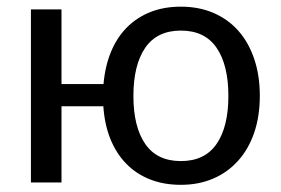

<svg xmlns="http://www.w3.org/2000/svg" viewBox="-20 -534 822 562"><path d="M509.5 -62.5Q579.5 -62.5 614 -112.8Q648.5 -163 648.5 -253Q648.5 -343.5 614 -394Q579.5 -444.5 509.5 -444.5Q439.5 -444.5 405 -394Q370.5 -343.5 370.5 -253Q370.5 -163 405 -112.8Q439.5 -62.5 509.5 -62.5ZM283 -288Q287.5 -340 304.8 -382Q322 -424 351.2 -453.5Q380.5 -483 420.2 -498.8Q460 -514.5 509.5 -514.5Q562.5 -514.5 605.2 -496Q648 -477.5 678 -443.5Q708 -409.5 724.2 -361.2Q740.5 -313 740.5 -253.5Q740.5 -193.5 724 -145.5Q707.5 -97.5 677 -63.5Q646.5 -29.5 604 -11.2Q561.5 7 509.5 7Q459 7 418.8 -9Q378.5 -25 349.5 -54.8Q320.5 -84.5 303.2 -127Q286 -169.5 282.5 -223H160V0H70.5V-506.5H160V-288Z"/></svg>

Font: Lato-Regular
Style: Regular
Weight: 400
Designer: Lukasz Dziedzic with Adam Twardoch and Botio Nikoltchev
Foundry: tyPoland Lukasz Dziedzic
Version: Version 2.015; 2015-08-06; http://www.latofonts.com/